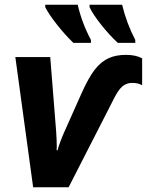

<svg xmlns="http://www.w3.org/2000/svg" viewBox="-20 -786 617 806"><path d="M44.4 -546.4H190.9L215.8 -232.9Q218.3 -193.8 218.3 -174.3Q218.3 -160.6 217.8 -155.3H221.7Q224.1 -166.5 232.7 -189.7Q241.2 -212.9 249.5 -231L321.8 -393.1Q351.1 -459 377.4 -493.2Q403.8 -527.3 437 -542Q466.3 -555.7 509.3 -555.7Q550.3 -555.7 576.7 -541V-428.2Q560.1 -438 534.2 -438Q511.2 -438 493.2 -422.9Q474.6 -406.7 454.1 -363.8L268.1 0H119.1ZM169.9 -755.9V-766.1H306.2Q323.7 -689.9 361.8 -618.2V-606H288.1Q253.4 -639.2 219 -682.9Q184.6 -726.6 169.9 -755.9ZM356 -755.9V-766.1H492.7Q510.7 -689.9 547.9 -618.2V-606H474.6Q439.5 -638.2 404.5 -682.4Q369.6 -726.6 356 -755.9Z"/></svg>

Font: Viking Open Sans
Style: Bold Italic
Weight: 700
Italic angle: -12°
Foundry: Ascender Corporation
Version: Version 2.000